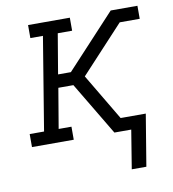

<svg xmlns="http://www.w3.org/2000/svg" viewBox="-80 -600 759 842"><g transform="rotate(-10 300.0 -179.0)"><path d="M439 172 467 0H392L251 -236H184L154 -58H211V0H25V-58H89L157 -472H101V-530H287V-472H223L193 -294H250L469 -530H588V-472H499L307 -265L430 -58H542L504 172Z"/></g></svg>

Font: Iosevka Curly Slab LtExObl
Style: Regular
Weight: 300
Width: 7
Italic angle: -9°
Monospace: yes
Designer: Belleve Invis
Foundry: Belleve Invis
Version: Version 11.1.0; ttfautohint (v1.8.3)